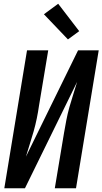

<svg xmlns="http://www.w3.org/2000/svg" viewBox="-20 -1003 546 1023"><path d="M3 0 124 -735H237L188 -441Q183 -406 176 -372Q169 -338 159.5 -304Q150 -270 139 -236Q128 -202 118 -168L396 -735H506L385 0H272L321 -294Q327 -329 333.5 -363Q340 -397 349.5 -431Q359 -465 370 -499Q381 -533 391 -567L113 0ZM342 -793 214 -927 290 -983 402 -837Z"/></svg>

Font: Iosevka Curly Oblique
Style: Bold
Weight: 700
Italic angle: -9°
Monospace: yes
Designer: Belleve Invis
Foundry: Belleve Invis
Version: Version 11.1.0; ttfautohint (v1.8.3)